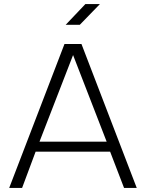

<svg xmlns="http://www.w3.org/2000/svg" viewBox="-20 -918 714 938"><path d="M378 -703 648 0H586L518 -177H154L88 0H25L295 -703ZM337 -649 173 -226H501ZM468 -898 370 -797H301L397 -898Z"/></svg>

Font: Metropolitano Light
Style: Regular
Weight: 300
Designer: Fonts by Alex Slobzheninov & Chris M. Simpson / Changes by Cristiano Sobral
Foundry: Fonts by Alex Slobzheninov & Chris M. Simpson / Changes by Cristiano Sobral
Version: Version 1.00;August 30, 2020;FontCreator 13.0.0.2681 64-bit